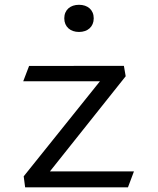

<svg xmlns="http://www.w3.org/2000/svg" viewBox="-20 -783 660 802"><path d="M101.5 -507.5 77 -443.5H397.5L79 -46.5L85 -0.5H514.5L539.5 -67H188.5L505 -464.5L497.5 -508ZM248.5 -706.5C248.5 -671 274 -649.5 310 -649.5C346 -649.5 371.5 -671 371.5 -706.5C371.5 -742 346 -763 310 -763C274 -763 248.5 -742 248.5 -706.5Z"/></svg>

Font: Monaspace Argon Light
Style: Regular
Weight: 300
Designer: Riley Cran & the Lettermatic Team
Foundry: Lettermatic
Version: Version 1.000 (Monaspace Argon)